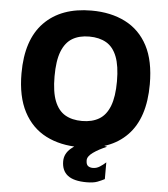

<svg xmlns="http://www.w3.org/2000/svg" viewBox="-58 -732 853 972"><g transform="rotate(5 368.5 -246.0)"><path d="M368 14Q269 14 196 -23.5Q123 -61 82.5 -138Q42 -215 42 -333Q42 -504 128 -592Q214 -680 368 -680Q467 -680 540.5 -642.5Q614 -605 654 -529Q694 -453 694 -334Q694 -162 608.5 -74Q523 14 368 14ZM368 -119Q419 -119 454.5 -140Q490 -161 508.5 -208.5Q527 -256 527 -334Q527 -413 508.5 -460Q490 -507 454.5 -527.5Q419 -548 368 -548Q317 -548 282 -527Q247 -506 228.5 -459Q210 -412 210 -332Q210 -253 228.5 -206.5Q247 -160 282 -139.5Q317 -119 368 -119ZM418 188Q353 188 322 164Q291 140 291 92Q291 54 323.5 26Q356 -2 410 -23L506 0Q465 17 437 37Q409 57 409 77Q409 98 418.5 105.5Q428 113 444 113Q462 113 478.5 102.5Q495 92 509 79V164Q494 172 473.5 180Q453 188 418 188Z"/></g></svg>

Font: Maven Pro
Style: Bold
Weight: 700
Designer: Joe Prince
Foundry: Joe Prince
Version: Version 2.103